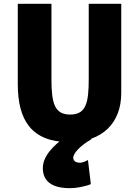

<svg xmlns="http://www.w3.org/2000/svg" viewBox="-20 -720 726 1004"><path d="M346 264C245 264 204 223 204 159C204 93 265 38 317 -1H457V9C401 40 363 82 363 104C363 124 380 131 398 131C407 131 421 127 440 117L455 243C420 257 376 264 346 264ZM614 -233C614 -79 517 23 343 23C146 23 73 -90 73 -280V-700H249V-308C249 -180 265 -121 347 -121C430 -121 444 -182 444 -308V-700H614Z"/></svg>

Font: Repo ExtraBold
Style: Bold
Weight: 700
Designer: Stefan Peev
Foundry: Context Ltd
Version: Version 1.502